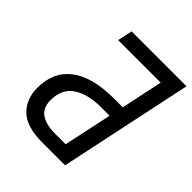

<svg xmlns="http://www.w3.org/2000/svg" viewBox="-197 -841 967 967"><g transform="rotate(45 287.0 -357.0)"><path d="M262 0Q148 0 98 -49Q48 -98 48 -177Q48 -292 127.5 -352Q207 -412 358 -412H422L469 -635H166L183 -714H574L423 0ZM274 -77H350L405 -335H343Q251 -335 195 -298Q139 -261 139 -180Q139 -126 174.5 -101.5Q210 -77 274 -77Z"/></g></svg>

Font: Noto IKEA Latin
Style: Italic
Weight: 400
Italic angle: -12°
Designer: Monotype Design Team
Foundry: Monotype Imaging Inc.
Version: Version 1.0